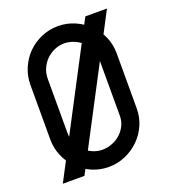

<svg xmlns="http://www.w3.org/2000/svg" viewBox="-112 -661 652 742"><g transform="rotate(-20 214.5 -289.5)"><path d="M210 0Q174 0 141.5 -14Q109 -28 85 -52Q61 -76 47 -108.5Q33 -141 33 -177V-402Q33 -438 47 -470.5Q61 -503 85 -527Q109 -551 141.5 -565Q174 -579 210 -579Q246 -579 278.5 -565Q311 -551 335.5 -527Q360 -503 374 -471Q388 -439 388 -403V-176Q388 -140 374 -108Q360 -76 335.5 -52Q311 -28 278.5 -14Q246 0 210 0ZM317 -407Q317 -428 308 -446.5Q299 -465 284 -478.5Q269 -492 249.5 -500Q230 -508 210 -508Q189 -508 169.5 -499.5Q150 -491 135.5 -476.5Q121 -462 112.5 -442.5Q104 -423 104 -402V-177Q104 -156 112.5 -136.5Q121 -117 135.5 -102.5Q150 -88 169.5 -79.5Q189 -71 210 -71Q230 -71 249.5 -78.5Q269 -86 284 -99.5Q299 -113 308 -131.5Q317 -150 317 -171ZM323 -578H412L109 0H20L323 -578Z"/></g></svg>

Font: Googee
Style: Regular
Weight: 400
Designer: Peter Wiegel
Foundry: CATFonts Peter Wiegel
Version: 1.000